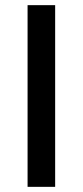

<svg xmlns="http://www.w3.org/2000/svg" viewBox="-20 -725 321 745"><path d="M87 0V-705H194V0Z"/></svg>

Font: Nunito Sans 7pt SemiCondensed SemiBold
Style: Regular
Weight: 600
Width: 4
Designer: Vernon Adams
Foundry: Vernon Adams
Version: Version 3.101;gftools[0.9.27]